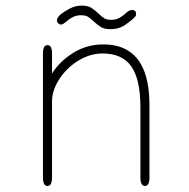

<svg xmlns="http://www.w3.org/2000/svg" viewBox="-20 -642 659 668"><path d="M484.5 5Q468.5 5 468.5 -24V-269Q468.5 -365 437.2 -410.5Q406 -456 336 -456Q303.5 -456 272.2 -441.5Q241 -427 216 -402.8Q191 -378.5 176 -349Q161 -319.5 161 -290V-24Q161 5 145 5Q129.5 5 129.5 -24V-456.5Q129.5 -485 145 -485Q161 -485 161 -456.5V-386.5Q188 -429 235 -458.2Q282 -487.5 339.5 -487.5Q392.5 -487.5 428.2 -464.2Q464 -441 482 -393.8Q500 -346.5 500 -274V-24Q500 -10 496 -2.5Q492 5 484.5 5ZM364.5 -540.5Q342.5 -540.5 330 -548.5Q317.5 -556.5 305.5 -568Q294.5 -578.5 285.8 -583.8Q277 -589 262 -589Q246 -589 233.8 -582.8Q221.5 -576.5 213 -569Q199.5 -556.5 192 -556.5Q187 -556.5 182.5 -561Q178 -565.5 178 -571Q178 -580.5 191.5 -592.5Q204.5 -602.5 223.5 -612.5Q242.5 -622.5 264 -622.5Q286 -622.5 298.2 -614.5Q310.5 -606.5 322.5 -595Q333 -584.5 342 -578.8Q351 -573 366.5 -573Q382 -573 393.8 -579Q405.5 -585 413.5 -592.5Q420.5 -599.5 427.2 -603.5Q434 -607.5 440 -607.5Q445.5 -607.5 449.5 -604Q453.5 -600.5 453.5 -594Q453.5 -586 449.5 -583.5Q440 -572.5 417.2 -556.5Q394.5 -540.5 364.5 -540.5Z"/></svg>

Font: Sono Monospace ExtraLight
Style: Regular
Weight: 250
Version: Version 2.112